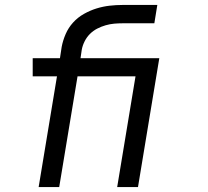

<svg xmlns="http://www.w3.org/2000/svg" viewBox="-20 -755 840 775"><path d="M136 0 210 -447H112V-520H222L229 -566Q234 -592 245 -617.5Q256 -643 275 -664Q294 -685 319 -699Q344 -713 370 -721Q396 -729 422.5 -732Q449 -735 475 -735H615L603 -661H475Q458 -661 441 -659.5Q424 -658 406.5 -653Q389 -648 372.5 -639.5Q356 -631 343 -618Q330 -605 321.5 -588Q313 -571 310 -554L305 -520H515V-447H293L219 0ZM453 0 527 -447H407V-520H623L537 0Z"/></svg>

Font: Iosevka Aile Oblique
Style: Regular
Weight: 400
Italic angle: -9°
Designer: Belleve Invis
Foundry: Belleve Invis
Version: Version 31.1.0; ttfautohint (v1.8.4)